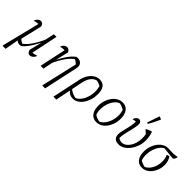

<svg xmlns="http://www.w3.org/2000/svg" viewBox="100 -1745 2944 2944"><g transform="rotate(45 1572.0 -273.5)"><path d="M133 -95Q152 -74 174.5 -58.5Q197 -43 214 -35H196Q252 -67 311 -151Q370 -235 424 -359L436 -332Q414 -284 392 -240.5Q370 -197 347.5 -160Q325 -123 303 -92.5Q281 -62 260 -39.5Q239 -17 218 -3Q183 7 151 -6.5Q119 -20 106 -50ZM352 -53 400 -248 395 -250 446 -486H503L407 -24L393 -52Q422 -53 448 -58.5Q474 -64 501 -73Q494 -47 479 -30Q464 -13 447 -3.5Q430 6 413 6Q392 6 375.5 -8.5Q359 -23 352 -53ZM79 196H19L14 189L175 -460L200 -434Q165 -432 135 -427Q105 -422 80 -413Q88 -439 102 -456Q116 -473 132.5 -481.5Q149 -490 165 -490Q185 -490 201 -476Q217 -462 224 -432L135 -54H125L82 188Z M876 189 1015 -413 1017 -390Q994 -414 976.5 -426Q959 -438 935 -449L954 -450Q897 -417 836.5 -332.5Q776 -248 724 -126L712 -154Q738 -215 765.5 -266.5Q793 -318 821 -360Q849 -402 877.5 -433Q906 -464 934 -484Q942 -486 950 -487Q958 -488 967 -488Q1008 -488 1035.5 -462.5Q1063 -437 1063 -397Q1063 -392 1062.5 -385.5Q1062 -379 1061 -373L938 196H880ZM644 0 743 -460 754 -429Q746 -429 738 -429Q730 -429 721 -429Q702 -429 684 -426Q666 -423 648 -417Q654 -441 667.5 -457.5Q681 -474 698 -482.5Q715 -491 732 -491Q752 -491 769 -479Q786 -467 796 -441L748 -238L753 -237L706 0Z M1118 196 1218 -276Q1233 -340 1264.5 -389Q1296 -438 1340 -466Q1384 -494 1432 -494Q1504 -494 1539 -449Q1574 -404 1574 -313Q1574 -247 1556 -189Q1538 -131 1507 -86.5Q1476 -42 1435 -17Q1394 8 1348 8Q1306 8 1273 -11.5Q1240 -31 1223 -66L1230 -97Q1289 -39 1387 -26L1356 -22Q1403 -38 1438.5 -80Q1474 -122 1494.5 -181Q1515 -240 1516.5 -304.5Q1518 -369 1498 -430L1522 -409Q1495 -424 1469 -435Q1443 -446 1412 -449L1444 -455Q1380 -452 1337 -404Q1294 -356 1275 -271L1181 196Z M1856 8Q1785 8 1743.5 -45Q1702 -98 1702 -190Q1702 -254 1720 -308.5Q1738 -363 1770 -405Q1802 -447 1844.5 -470.5Q1887 -494 1935 -494Q2006 -494 2047 -441.5Q2088 -389 2088 -296Q2088 -232 2070 -177.5Q2052 -123 2020.5 -81Q1989 -39 1947 -15.5Q1905 8 1856 8ZM1885 -32Q1926 -49 1958.5 -90.5Q1991 -132 2009.5 -186Q2028 -240 2029 -299.5Q2030 -359 2012 -413Q1986 -428 1960 -438.5Q1934 -449 1906 -452Q1863 -434 1831 -392.5Q1799 -351 1781 -296.5Q1763 -242 1761.5 -183.5Q1760 -125 1779 -73Q1802 -57 1828.5 -47Q1855 -37 1885 -32Z M2342 8Q2285 8 2256 -19.5Q2227 -47 2227 -99Q2227 -129 2235.5 -167Q2244 -205 2254.5 -247.5Q2265 -290 2273.5 -332.5Q2282 -375 2282 -414Q2282 -421 2281 -430.5Q2280 -440 2278 -449L2309 -429Q2296 -430 2283.5 -429Q2271 -428 2255 -425Q2239 -422 2219 -417Q2224 -438 2236 -455Q2248 -472 2263 -481.5Q2278 -491 2292 -491Q2314 -491 2329 -475Q2344 -459 2344 -434Q2344 -404 2337.5 -368.5Q2331 -333 2322 -295Q2313 -257 2303.5 -219Q2294 -181 2288 -145Q2282 -109 2282 -79Q2282 -71 2282.5 -65Q2283 -59 2284 -56L2272 -81Q2291 -62 2311 -54.5Q2331 -47 2357 -47Q2390 -47 2421 -67Q2452 -87 2477 -123Q2502 -159 2517 -205.5Q2532 -252 2533 -306Q2534 -332 2532 -354.5Q2530 -377 2526 -400L2467 -452Q2489 -466 2511.5 -476Q2534 -486 2565 -494Q2579 -464 2587 -419Q2595 -374 2595 -330Q2595 -263 2573.5 -202.5Q2552 -142 2516 -94Q2480 -46 2435 -19Q2390 8 2342 8ZM2436 -532 2414 -540 2481 -737 2488 -743 2533 -722Q2513 -678 2489.5 -630Q2466 -582 2436 -532Z M2844 8Q2773 8 2732.5 -44.5Q2692 -97 2692 -189Q2692 -251 2710.5 -306Q2729 -361 2761.5 -403Q2794 -445 2836.5 -468.5Q2879 -492 2926 -490L3038 -486L3121 -497Q3116 -469 3108.5 -454Q3101 -439 3092 -434Q3083 -429 3069 -429Q3064 -429 3058 -430Q3052 -431 3045 -431L2854 -452L2896 -454Q2853 -438 2821 -397Q2789 -356 2770.5 -301Q2752 -246 2750.5 -186Q2749 -126 2767 -72Q2788 -57 2813.5 -47.5Q2839 -38 2870 -32Q2913 -53 2944 -94.5Q2975 -136 2990 -189Q3005 -242 3002.5 -298Q3000 -354 2976 -404L3021 -416Q3042 -388 3054 -351Q3066 -314 3066 -268Q3066 -212 3048 -161.5Q3030 -111 3000 -73Q2970 -35 2930 -13.5Q2890 8 2844 8Z"/></g></svg>

Font: Piazzolla 8pt ExtraLight
Style: Italic
Weight: 250
Italic angle: -11.3°
Designer: Juan Pablo del Peral
Foundry: Huerta Tipografica
Version: Version 2.001